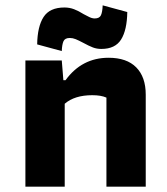

<svg xmlns="http://www.w3.org/2000/svg" viewBox="-20 -698 625 718"><path d="M119 -532Q120 -599 143 -634.5Q166 -670 221 -670Q240 -670 257 -663.5Q274 -657 293 -645Q296 -644 309.5 -636.5Q323 -629 334 -629Q352 -629 357.5 -641Q363 -653 364 -678L456 -653Q455 -586 433 -550.5Q411 -515 359 -515Q342 -515 327.5 -520.5Q313 -526 291 -538Q274 -547 263 -551.5Q252 -556 241 -556Q223 -556 217.5 -544Q212 -532 211 -507ZM75 -472H211L217 -398H225Q286 -482 386 -482Q454 -482 489.5 -446Q525 -410 525 -344V0H378V-333Q358 -342 325 -342Q259 -342 222 -310V0H75Z"/></svg>

Font: Athiti
Style: Bold
Weight: 700
Designer: CadsonDemak Team
Foundry: CadsonDemak
Version: Version 1.033